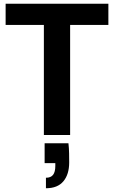

<svg xmlns="http://www.w3.org/2000/svg" viewBox="-20 -720 608 1024"><path d="M214 0V-587H10V-700H558V-587H354V0ZM225 284V228Q251 228 263 212.5Q275 197 275 165V150H218V44H345Q348 71 348.5 97Q349 123 349 146Q349 210 318 247Q287 284 225 284Z"/></svg>

Font: DM Sans 36pt ExtraBold
Style: Regular
Weight: 800
Designer: Colophon Foundry, Jonny Pinhorn
Foundry: Colophon Foundry
Version: Version 4.004;gftools[0.9.30]